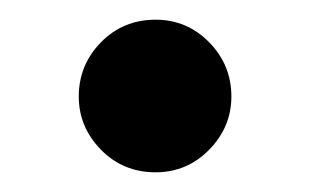

<svg xmlns="http://www.w3.org/2000/svg" viewBox="-20 -405 316 195"><path d="M138 -230Q105 -230 82.5 -253Q60 -276 60 -307Q60 -339 82.5 -362Q105 -385 138 -385Q170 -385 192.5 -362Q215 -339 215 -307Q215 -276 192.5 -253Q170 -230 138 -230Z"/></svg>

Font: Lisu Bosa Black
Style: Regular
Weight: 900
Designer: David Morse, Annie Olsen, Victor Gaultney, Frank Grießhammer (Latin)
Foundry: SIL International
Version: Version 2.000